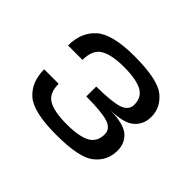

<svg xmlns="http://www.w3.org/2000/svg" viewBox="-84 -794 535 535"><g transform="rotate(45 183.0 -527.0)"><path d="M181.5 -372C242 -372 282.5 -380 303 -397C323.5 -413.5 334 -435 334 -462C334 -481.5 327 -497 314 -508.5C300.5 -520.5 276 -526.5 240.5 -527.5C275.5 -528 300 -534.5 313.5 -547C327 -559 334 -575 334 -595C334 -620 323.5 -640.5 303 -657C282.5 -673 242 -681.5 181.5 -681.5C123.5 -681.5 83.5 -671.5 62 -652.5C40 -633 29 -606 29 -571.5H86C86 -598.5 94 -616.5 110 -625.5C126 -635 150 -639.5 182 -639.5C214.5 -639.5 238 -635 253.5 -627C269 -618.5 276.5 -604.5 276.5 -585C276.5 -571 268.5 -561 252.5 -555C236.5 -549.5 207.5 -546.5 165.5 -546V-507C207.5 -507 236.5 -504 252.5 -498.5C268.5 -493 276.5 -483 276.5 -469C276.5 -449 269 -435 254 -426.5C239 -418 215 -413.5 182 -413.5C148.5 -413.5 124.5 -418 109 -427C94 -435.5 86 -452.5 86 -477.5H29C29 -444 39.5 -418 60.5 -399.5C81.5 -381 122 -372 181.5 -372Z"/></g></svg>

Font: Anybody Medium
Style: Regular
Weight: 500
Designer: Tyler Finck
Foundry: Etcetera Type Company
Version: Version 1.110